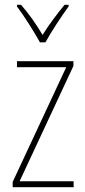

<svg xmlns="http://www.w3.org/2000/svg" viewBox="-20 -849 357 803"><path d="M147 -672H170C195 -717 236 -780 267 -822V-829H250C215 -786 185 -746 158 -703C133 -746 98 -795 68 -829H51V-822C77 -788 121 -719 147 -672ZM288 -66V-91H62L287 -573V-593H51V-568H257L33 -88V-66Z"/></svg>

Font: Noto Sans Malayalam UI Condensed Thin
Style: Regular
Weight: 100
Width: 3
Designer: Jelle Bosma - Monotype Design Team
Foundry: Monotype Imaging Inc.
Version: Version 2.104